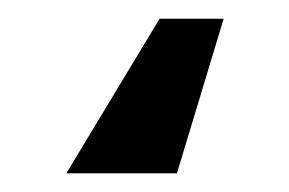

<svg xmlns="http://www.w3.org/2000/svg" viewBox="-20 20 309 205"><path d="M168.9 205.1H50.8L150.4 40H218.8Z"/></svg>

Font: Pretendard GOV SemiBold
Style: Regular
Weight: 600
Designer: Base glyphs from Inter by Rasmus Andersson; Hangeul glyphs from Noto Sans CJK(Source Han Sans) by Jang Soo-young and Kan
Foundry: Kil Hyung-jin
Version: Version 1.309